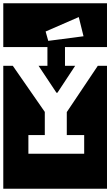

<svg xmlns="http://www.w3.org/2000/svg" viewBox="-30 -937 672 1170"><path d="M259 -536V-650H-10V-917H622V-650H366V-536H428L320 -372H314L205 -536ZM264 -688 479 -716 450 -833 248 -745ZM622 213H-10V-536H48L243 -255V-114H143V0H483V-114H377V-254L566 -536H622Z"/></svg>

Font: Zilla Slab Highlight
Style: Bold
Weight: 700
Designer: Typotheque Type Foundry
Foundry: Typotheque type foundry
Version: Version 1.1; 2017; ttfautohint (v1.6)